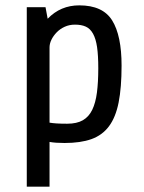

<svg xmlns="http://www.w3.org/2000/svg" viewBox="-20 -527 539 717"><path d="M80 170V-500H150L158 -457Q206 -507 276 -507Q364 -507 399 -450.5Q434 -394 434 -282Q434 -200 423 -144.5Q412 -89 387 -55.5Q362 -22 321.5 -7.5Q281 7 221 7Q204 7 190 6Q176 5 165 3V170ZM260 -435Q239 -435 221.5 -427Q204 -419 191.5 -406Q179 -393 172 -378.5Q165 -364 165 -350V-69Q176 -67 192 -66Q208 -65 231 -65Q267 -65 289.5 -78Q312 -91 324.5 -117Q337 -143 342 -181.5Q347 -220 347 -272Q347 -320 342.5 -351Q338 -382 327.5 -401Q317 -420 300.5 -427.5Q284 -435 260 -435Z"/></svg>

Font: Share
Style: Regular
Weight: 400
Designer: Ralph du Carrois
Version: Version 1.002